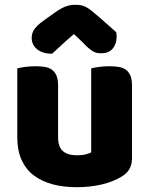

<svg xmlns="http://www.w3.org/2000/svg" viewBox="-20 -764 622 800"><path d="M52 -479Q62 -482 83.5 -485Q105 -488 128 -488Q150 -488 167.5 -485Q185 -482 197 -473Q209 -464 215.5 -448.5Q222 -433 222 -408V-193Q222 -152 242 -134.5Q262 -117 300 -117Q323 -117 337.5 -121Q352 -125 360 -129V-479Q370 -482 391.5 -485Q413 -488 436 -488Q458 -488 475.5 -485Q493 -482 505 -473Q517 -464 523.5 -448.5Q530 -433 530 -408V-104Q530 -54 488 -29Q453 -7 404.5 4.5Q356 16 299 16Q245 16 199.5 4Q154 -8 121 -33Q88 -58 70 -97.5Q52 -137 52 -193ZM288 -622Q254 -593 235 -575Q216 -557 197 -540Q158 -540 135 -558.5Q112 -577 112 -606Q112 -626 123 -642Q134 -658 160 -677L209 -712Q233 -729 252.5 -736.5Q272 -744 292 -744Q305 -744 315.5 -742.5Q326 -741 337 -735.5Q348 -730 361 -719.5Q374 -709 394 -692L464 -630Q465 -625 465.5 -621Q466 -617 466 -612Q466 -581 449.5 -561.5Q433 -542 402 -542Q392 -542 384 -543.5Q376 -545 367.5 -550Q359 -555 348 -564.5Q337 -574 322 -590Z"/></svg>

Font: Baloo Thambi
Style: Regular
Weight: 400
Designer: Aadarsh Rajan and Ek Type
Foundry: Ek Type
Version: Version 1.100;PS 1.000;hotconv 1.0.88;makeotf.lib2.5.647800;